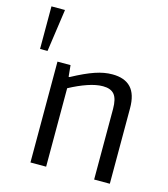

<svg xmlns="http://www.w3.org/2000/svg" viewBox="-118 -900 868 993"><g transform="rotate(15 315.5 -404.0)"><path d="M106 -808V-804L74 -580H34V-808ZM138 -540H208L214 -479H219Q254 -498 283.5 -511.5Q313 -525 338 -533.5Q363 -542 385.5 -546Q408 -550 430 -550Q496 -550 529.5 -514.5Q563 -479 563 -404V0H479V-378Q479 -432 460 -455Q441 -478 399 -478Q363 -478 317.5 -462.5Q272 -447 222 -420V0H138Z"/></g></svg>

Font: Encode Sans Narrow
Style: Regular
Weight: 400
Designer: Pablo Impallari, Andres Torresi
Foundry: Pablo Impallari, Andres Torresi
Version: Version 1.000; ttfautohint (v1.00) -l 8 -r 50 -G 200 -x 14 -